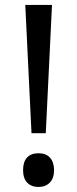

<svg xmlns="http://www.w3.org/2000/svg" viewBox="-20 -800 309 768"><path d="M163.1 -267.1H106L81.1 -780.3H188ZM134.3 -187Q163.6 -187 179.7 -169.7Q195.8 -152.3 196.3 -120.1Q196.3 -86.9 179.2 -69.6Q162.1 -52.2 134.3 -52.2Q105.5 -52.2 88.9 -69.3Q72.3 -86.4 72.3 -120.1Q72.3 -152.3 88.1 -169.7Q104 -187 134.3 -187Z"/></svg>

Font: Noto Sans Malayalam UI
Style: Regular
Weight: 400
Designer: Monotype Design team
Foundry: Monotype Imaging Inc.
Version: Version 1.03